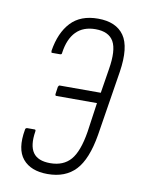

<svg xmlns="http://www.w3.org/2000/svg" viewBox="-64 -533 431 585"><g transform="rotate(10 152.0 -240.5)"><path d="M193 -487Q249 -487 273.5 -452Q298 -417 286 -339L254 -138Q241 -61 209.5 -27.5Q178 6 123 6Q71 6 46 -24Q21 -54 32 -115Q32 -118 34 -119.5Q36 -121 38 -121H61Q65 -121 64 -115Q57 -71 72 -49.5Q87 -28 125 -28Q166 -28 188.5 -54Q211 -80 221 -142L234 -233H108Q104 -233 105 -240L108 -261Q110 -266 113 -266H240L252 -341Q262 -401 247 -427.5Q232 -454 191 -454Q153 -454 131 -431.5Q109 -409 103 -366Q103 -360 98 -360H72Q70 -360 70 -366Q79 -423 109 -455Q139 -487 193 -487Z"/></g></svg>

Font: Sofia Sans Extra Condensed ExtraLight
Style: Italic
Weight: 250
Italic angle: -9°
Version: Version 4.100